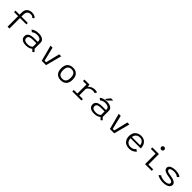

<svg xmlns="http://www.w3.org/2000/svg" viewBox="722 -3226 5655 5655"><g transform="rotate(45 3550.0 -398.0)"><path d="M95 -500H264V-590.5Q264 -695.5 323.8 -751.2Q383.5 -807 484.5 -807Q521 -807 552 -799.2Q583 -791.5 602.2 -779.5Q621.5 -767.5 632.5 -757.2Q643.5 -747 648.5 -738.5L597.5 -694Q563.5 -744 489.5 -744Q458.5 -744 433 -735.5Q407.5 -727 386.5 -708.2Q365.5 -689.5 353.8 -655.5Q342 -621.5 342 -575V-500H606.5V-438.5H342V0H264V-438.5H95Z M1307 11.5 1239 -56Q1212.5 -28.5 1161.2 -8.8Q1110 11 1031.5 11Q928.5 11 870 -30.5Q811.5 -72 811.5 -153Q811.5 -232.5 875.5 -272.5Q939.5 -312.5 1059 -312.5H1209V-345Q1209 -372.5 1195.8 -393Q1182.5 -413.5 1159.2 -425.2Q1136 -437 1108.2 -442.5Q1080.5 -448 1048.5 -448Q998.5 -448 952.5 -430.2Q906.5 -412.5 887 -389.5L824.5 -436.5Q850.5 -468 913 -490Q975.5 -512 1056.5 -512Q1102.5 -512 1143 -502.8Q1183.5 -493.5 1215.8 -475.2Q1248 -457 1266.8 -427.2Q1285.5 -397.5 1285.5 -359.5V-102.5L1355.5 -31.5ZM1047 -49.5Q1104 -49.5 1146.5 -66.8Q1189 -84 1209 -111V-255H1070.5Q980.5 -255 935 -231.2Q889.5 -207.5 889.5 -153Q889.5 -124 901.2 -103.2Q913 -82.5 935 -71Q957 -59.5 984.2 -54.5Q1011.5 -49.5 1047 -49.5Z M1914 -500H1997.5L1866 0H1685.5L1554 -500H1637L1743.5 -61.5H1807.5Z M2724.5 -251Q2724.5 -183.5 2706.8 -132.8Q2689 -82 2656.5 -50.8Q2624 -19.5 2581 -4.2Q2538 11 2485 11Q2432 11 2389 -4.2Q2346 -19.5 2313.5 -50.8Q2281 -82 2263.2 -132.8Q2245.5 -183.5 2245.5 -251Q2245.5 -318.5 2263.2 -369.2Q2281 -420 2313.8 -450.8Q2346.5 -481.5 2389.2 -496.8Q2432 -512 2485 -512Q2538 -512 2581 -496.8Q2624 -481.5 2656.5 -450.5Q2689 -419.5 2706.8 -368.8Q2724.5 -318 2724.5 -251ZM2644 -251Q2644 -354 2603.2 -400.8Q2562.5 -447.5 2485 -447.5Q2407.5 -447.5 2366.5 -400.8Q2325.5 -354 2325.5 -251Q2325.5 -147 2366.2 -100.2Q2407 -53.5 2485 -53.5Q2563 -53.5 2603.5 -100.2Q2644 -147 2644 -251Z M3188.5 -61.5H3340V0H2960V-61.5H3111V-438.5H2966.5V-500H3175L3185.5 -417Q3220.5 -460.5 3277.5 -486.2Q3334.5 -512 3402.5 -512Q3460.5 -512 3497 -492L3458.5 -426.5Q3450 -433 3428.2 -439.2Q3406.5 -445.5 3378.5 -445.5Q3310.5 -445.5 3259 -412.5Q3207.5 -379.5 3188.5 -328.5Z M3800 -525.5 3911 -663H4003.5L3865 -525.5ZM4147 11.5 4079 -56Q4052.5 -28.5 4001.2 -8.8Q3950 11 3871.5 11Q3768.5 11 3710 -30.5Q3651.5 -72 3651.5 -153Q3651.5 -232.5 3715.5 -272.5Q3779.5 -312.5 3899 -312.5H4049V-345Q4049 -372.5 4035.8 -393Q4022.5 -413.5 3999.2 -425.2Q3976 -437 3948.2 -442.5Q3920.5 -448 3888.5 -448Q3838.5 -448 3792.5 -430.2Q3746.5 -412.5 3727 -389.5L3664.5 -436.5Q3690.5 -468 3753 -490Q3815.5 -512 3896.5 -512Q3942.5 -512 3983 -502.8Q4023.5 -493.5 4055.8 -475.2Q4088 -457 4106.8 -427.2Q4125.5 -397.5 4125.5 -359.5V-102.5L4195.5 -31.5ZM3887 -49.5Q3944 -49.5 3986.5 -66.8Q4029 -84 4049 -111V-255H3910.5Q3820.5 -255 3775 -231.2Q3729.5 -207.5 3729.5 -153Q3729.5 -124 3741.2 -103.2Q3753 -82.5 3775 -71Q3797 -59.5 3824.2 -54.5Q3851.5 -49.5 3887 -49.5Z M4754 -500H4837.5L4706 0H4525.5L4394 -500H4477L4583.5 -61.5H4647.5Z M5561 -93Q5549.5 -77.5 5531 -61.2Q5512.5 -45 5484.2 -27.8Q5456 -10.5 5414.8 0.2Q5373.5 11 5327.5 11Q5253 11 5195.5 -17.8Q5138 -46.5 5103.5 -107Q5069 -167.5 5069 -252.5Q5069 -316.5 5089.8 -367Q5110.5 -417.5 5146.8 -448.8Q5183 -480 5229.2 -496Q5275.5 -512 5328.5 -512Q5440 -512 5507.2 -437.5Q5574.5 -363 5574.5 -238H5148.5Q5152 -150 5198.2 -101.8Q5244.5 -53.5 5327.5 -53.5Q5391 -53.5 5433.8 -78.5Q5476.5 -103.5 5494 -133ZM5329 -450Q5257.5 -450 5209.5 -410.2Q5161.5 -370.5 5151 -291.5H5491.5Q5491.5 -320 5481.5 -347.2Q5471.5 -374.5 5452.5 -397.8Q5433.5 -421 5401.2 -435.5Q5369 -450 5329 -450Z M6075.8 -653Q6057 -634.5 6030.5 -634.5Q6004 -634.5 5985.5 -653Q5967 -671.5 5967 -698Q5967 -724.5 5985.5 -743Q6004 -761.5 6030.5 -761.5Q6057 -761.5 6075.8 -743Q6094.5 -724.5 6094.5 -698Q6094.5 -671.5 6075.8 -653ZM6069 -61.5H6269V0H5990V-438.5H5793.5V-500H6069Z M6746 11Q6665.5 11 6597.8 -7.8Q6530 -26.5 6497.5 -56.5L6559.5 -104Q6583 -80.5 6635.8 -65.8Q6688.5 -51 6747.5 -51Q6794 -51 6831.8 -60Q6869.5 -69 6894.2 -89.5Q6919 -110 6919 -139.5Q6919 -160 6903.2 -176.2Q6887.5 -192.5 6858.8 -203Q6830 -213.5 6799.5 -220.2Q6769 -227 6730 -232Q6694.5 -237 6665.8 -243.8Q6637 -250.5 6607.5 -262Q6578 -273.5 6558.5 -288.8Q6539 -304 6526.5 -326.8Q6514 -349.5 6514 -378Q6514 -412 6535 -438.5Q6556 -465 6591 -480.5Q6626 -496 6667.5 -504Q6709 -512 6754.5 -512Q6836.5 -512 6898.2 -490.2Q6960 -468.5 6976 -441.5L6916 -395Q6901 -419 6852.5 -434.8Q6804 -450.5 6754 -450.5Q6727 -450.5 6700.5 -446.5Q6674 -442.5 6649.2 -434.5Q6624.5 -426.5 6609.5 -411.5Q6594.5 -396.5 6594.5 -377Q6594.5 -357 6607 -342.2Q6619.5 -327.5 6643.5 -318.2Q6667.5 -309 6693.8 -303.5Q6720 -298 6756.5 -293.5Q6999 -260.5 6999 -142Q6999 -103.5 6978.5 -73.5Q6958 -43.5 6922.8 -25.5Q6887.5 -7.5 6842.5 1.8Q6797.5 11 6746 11Z"/></g></svg>

Font: League Mono Light
Style: Regular
Weight: 300
Width: 6
Designer: Tyler Finck
Foundry: The League of Moveable Type / Tyler Finck
Version: Version 2.210